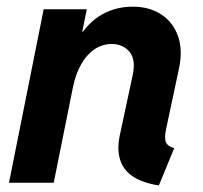

<svg xmlns="http://www.w3.org/2000/svg" viewBox="-20 -551 611 579"><path d="M459.1 8.2Q410.8 0.8 381.6 -18.3Q352.4 -37.4 342.4 -68.7Q332.3 -99.9 341.3 -143.1L380 -323.9Q390.4 -371.9 370.2 -395.1Q350.1 -418.3 317.1 -418.3Q288.5 -418.3 265 -402.4Q241.5 -386.5 224.8 -357.2Q208.1 -327.9 199.9 -287.5L142 0H7.1L111.7 -523.1H241.8L228.1 -455.5H246.9L202.7 -408.8Q231.2 -470.2 276.7 -500.6Q322.2 -530.9 380.2 -530.9Q430.5 -530.9 466.2 -507.5Q501.8 -484.2 516.8 -442.1Q531.7 -400.1 519.7 -344L481.4 -164.3Q474.7 -133.9 480.7 -121.4Q486.7 -108.9 505.4 -104.4Z"/></svg>

Font: Reddit Sans
Style: Italic
Weight: 400
Italic angle: -11.25°
Designer: Stephen Hutchings
Version: Version 1.013